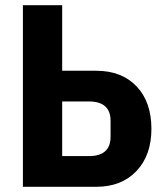

<svg xmlns="http://www.w3.org/2000/svg" viewBox="-20 -718 640 738"><path d="M68 -698H219V-446H350Q448 -446 505 -386Q562 -326 562 -223Q562 -121 504.5 -60.5Q447 0 350 0H68ZM322 -118Q363 -118 384 -136.5Q405 -155 405 -192V-254Q405 -291 384 -309.5Q363 -328 322 -328H219V-118Z"/></svg>

Font: iA Writer Quattro V
Style: Regular
Weight: 400
Designer: Mike Abbink, Paul van der Laan, Pieter van Rosmalen, Oliver Reichenstein
Foundry: Information Architects Inc.
Version: Version 2.000